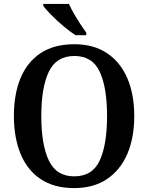

<svg xmlns="http://www.w3.org/2000/svg" viewBox="-20 -951 758 981"><path d="M359 10Q256 10 187.5 -36Q119 -82 85 -165Q51 -248 51 -359Q51 -470 85 -552Q119 -634 187.5 -679.5Q256 -725 360 -725Q458 -725 526.5 -679.5Q595 -634 630.5 -551.5Q666 -469 666 -358Q666 -247 630.5 -164.5Q595 -82 526.5 -36Q458 10 359 10ZM359 -50Q452 -50 489.5 -131Q527 -212 527 -358Q527 -504 489.5 -584.5Q452 -665 360 -665Q268 -665 229.5 -584.5Q191 -504 191 -358Q191 -212 229.5 -131Q268 -50 359 -50ZM366 -771Q338 -789 304 -817.5Q270 -846 241.5 -875Q213 -904 201 -921V-931H332Q342 -909 357.5 -882Q373 -855 390 -829Q407 -803 421 -784V-771Z"/></svg>

Font: Noto Serif Lao SemiCondensed SemiBold
Style: Regular
Weight: 600
Width: 4
Designer: Monotype Design Team
Foundry: Monotype Imaging Inc.
Version: Version 2.003; ttfautohint (v1.8.4.7-5d5b)